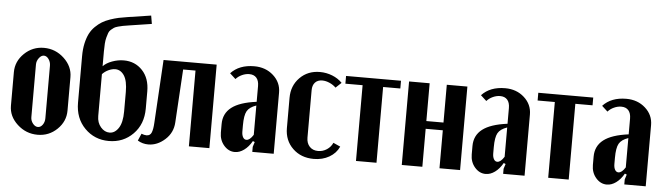

<svg xmlns="http://www.w3.org/2000/svg" viewBox="-47 -937 3926 1134"><g transform="rotate(5 1915.5 -370.0)"><path d="M194.8 -504.9Q263.2 -504.9 314.2 -457.3Q365.2 -409.7 365.2 -346.2V-147.9Q365.2 -83.5 316.9 -36.9Q268.6 9.8 201.2 9.8Q132.3 9.8 81.1 -37.4Q29.8 -84.5 29.8 -147.9V-346.2Q29.8 -410.6 78.6 -457.8Q127.4 -504.9 194.8 -504.9ZM198.2 -459Q182.6 -459 169.2 -441.4Q155.8 -423.8 155.8 -402.8V-90.8Q155.8 -69.8 169.2 -53Q182.6 -36.1 199.2 -36.1Q215.3 -36.1 227.1 -52.5Q238.8 -68.8 238.8 -90.8V-402.8Q238.8 -424.8 226.6 -441.9Q214.4 -459 198.2 -459Z M422.9 -200.2V-475.1Q422.9 -517.1 430.4 -551.3Q438 -585.4 450.4 -609.9Q462.9 -634.3 482.4 -653.3Q502 -672.4 521.7 -684.3Q541.5 -696.3 568.6 -705.6Q595.7 -714.8 618.4 -719.7Q641.1 -724.6 670.9 -729L808.6 -750L816.9 -701.2L680.7 -680.2Q658.7 -676.8 647 -674.6Q635.3 -672.4 619.4 -668Q603.5 -663.6 595.9 -658.7Q588.4 -653.8 578.6 -645.3Q568.8 -636.7 564.7 -625.5Q560.5 -614.3 556.2 -598.1Q551.8 -582 550.3 -561.5Q548.8 -541 548.8 -514.2V-426.8Q567.4 -446.8 601.8 -459.5Q636.2 -472.2 670.9 -472.2Q737.8 -472.2 781.2 -426Q824.7 -379.9 824.7 -301.8V-200.2Q824.7 -106.9 766.8 -48.6Q709 9.8 623.5 9.8Q538.6 9.8 480.7 -48.8Q422.9 -107.4 422.9 -200.2ZM548.8 -379.9V-131.8Q548.8 -92.3 571.3 -66.2Q593.8 -40 623.5 -40Q654.8 -40 676.8 -73.2Q698.7 -106.4 698.7 -171.9V-287.1Q698.7 -353.5 678 -384.8Q657.2 -416 625 -416Q606 -416 584.7 -406Q563.5 -396 548.8 -379.9Z M794.4 -7.8 812.5 -49.8Q829.6 -43 842.3 -43Q864.3 -43 872.3 -62.7Q880.4 -82.5 882.3 -120.1L904.3 -495.1H1219.2V0H1097.7V-449.2H1024.4L1005.4 -133.8Q1002 -72.3 956.3 -31.2Q910.6 9.8 857.4 9.8Q823.2 9.8 794.4 -7.8Z M1278.8 -98.1V-147.9Q1278.8 -210.9 1326.4 -247.6Q1374 -284.2 1473.6 -296.9V-390.1Q1473.6 -422.4 1458.7 -439.2Q1443.8 -456.1 1416 -456.1Q1395 -456.1 1373.3 -446.3Q1351.6 -436.5 1336.9 -419.9L1302.7 -451.2Q1352.5 -504.9 1441.9 -504.9Q1509.3 -504.9 1554.9 -463.9Q1600.6 -422.9 1600.6 -362.8V0H1473.6V-29.8L1482.9 -59.1L1471.7 -64Q1451.7 -28.8 1425 -9.5Q1398.4 9.8 1370.6 9.8Q1333 9.8 1305.9 -21.7Q1278.8 -53.2 1278.8 -98.1ZM1432.6 -67.9Q1452.6 -67.9 1473.6 -101.1V-274.9Q1433.1 -261.2 1418.9 -235.8Q1404.8 -210.4 1404.8 -151.9V-115.2Q1404.8 -93.8 1412.4 -80.8Q1419.9 -67.9 1432.6 -67.9Z M1665 -336.9Q1665 -409.7 1712.2 -457.3Q1759.3 -504.9 1831.1 -504.9Q1869.1 -504.9 1904.3 -491Q1939.5 -477.1 1963.4 -452.1L1930.2 -420.9Q1914.6 -436.5 1892.3 -446.3Q1870.1 -456.1 1849.1 -456.1Q1821.8 -456.1 1806.4 -439.5Q1791 -422.9 1791 -393.1V-112.8Q1791 -79.1 1809.8 -59.1Q1828.6 -39.1 1860.4 -39.1Q1888.2 -39.1 1911.9 -54.7Q1935.5 -70.3 1946.3 -95.2L1988.3 -76.2Q1970.2 -36.1 1930.2 -13.2Q1890.1 9.8 1838.4 9.8Q1762.7 9.8 1713.9 -37.4Q1665 -84.5 1665 -158.2Z M2312 -495.1V-449.2H2210V0H2088.4V-449.2H1986.3V-495.1Z M2359.9 -495.1H2481.9V-271H2583.5V-495.1H2705.6V0H2583.5V-225.1H2481.9V0H2359.9Z M2766.1 -98.1V-147.9Q2766.1 -210.9 2813.7 -247.6Q2861.3 -284.2 2960.9 -296.9V-390.1Q2960.9 -422.4 2946 -439.2Q2931.2 -456.1 2903.3 -456.1Q2882.3 -456.1 2860.6 -446.3Q2838.9 -436.5 2824.2 -419.9L2790 -451.2Q2839.8 -504.9 2929.2 -504.9Q2996.6 -504.9 3042.2 -463.9Q3087.9 -422.9 3087.9 -362.8V0H2960.9V-29.8L2970.2 -59.1L2959 -64Q2939 -28.8 2912.4 -9.5Q2885.7 9.8 2857.9 9.8Q2820.3 9.8 2793.2 -21.7Q2766.1 -53.2 2766.1 -98.1ZM2919.9 -67.9Q2939.9 -67.9 2960.9 -101.1V-274.9Q2920.4 -261.2 2906.2 -235.8Q2892.1 -210.4 2892.1 -151.9V-115.2Q2892.1 -93.8 2899.7 -80.8Q2907.2 -67.9 2919.9 -67.9Z M3451.7 -495.1V-449.2H3349.6V0H3228V-449.2H3126V-495.1Z M3484.4 -98.1V-147.9Q3484.4 -210.9 3532 -247.6Q3579.6 -284.2 3679.2 -296.9V-390.1Q3679.2 -422.4 3664.3 -439.2Q3649.4 -456.1 3621.6 -456.1Q3600.6 -456.1 3578.9 -446.3Q3557.1 -436.5 3542.5 -419.9L3508.3 -451.2Q3558.1 -504.9 3647.5 -504.9Q3714.8 -504.9 3760.5 -463.9Q3806.2 -422.9 3806.2 -362.8V0H3679.2V-29.8L3688.5 -59.1L3677.2 -64Q3657.2 -28.8 3630.6 -9.5Q3604 9.8 3576.2 9.8Q3538.6 9.8 3511.5 -21.7Q3484.4 -53.2 3484.4 -98.1ZM3638.2 -67.9Q3658.2 -67.9 3679.2 -101.1V-274.9Q3638.7 -261.2 3624.5 -235.8Q3610.4 -210.4 3610.4 -151.9V-115.2Q3610.4 -93.8 3617.9 -80.8Q3625.5 -67.9 3638.2 -67.9Z"/></g></svg>

Font: Moniqa Black Paragraph
Style: Regular
Weight: 900
Designer: Rajesh Rajput
Foundry: Rajesh Rajput
Version: Version 1.000